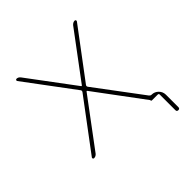

<svg xmlns="http://www.w3.org/2000/svg" viewBox="-174 -629 899 899"><g transform="rotate(-45 275.5 -180.0)"><path d="M63 20Q59 20 57.5 16.5Q56 13 58 10L243 -237Q248 -244 243 -250L64 -490Q62 -493 63.5 -496.5Q65 -500 69 -500Q80 -500 88 -490L259 -261Q260 -260 261 -260L263 -261L434 -490Q443 -500 454 -500Q458 -500 459.5 -496.5Q461 -493 459 -490L279 -250Q274 -244 279 -237L452 -6Q457 0 463 0Q483 0 497 14Q511 28 511 48V130Q511 140 501 140Q491 140 491 130V27Q491 20 484 20H471H446Q441 20 441 14L440 12L263 -226Q262 -227 261 -227L259 -226L83 10Q75 20 63 20Z"/></g></svg>

Font: Rounded Mplus 1c Thin
Style: Regular
Weight: 250
Version: Version 1.059.20150529